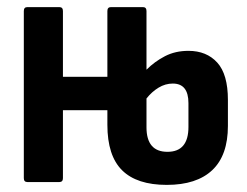

<svg xmlns="http://www.w3.org/2000/svg" viewBox="-20 -512 695 540"><path d="M57 0Q47 0 47 -11V-481Q47 -492 57 -492H147Q157 -492 157 -481V-296H282V-481Q282 -492 292 -492H382Q392 -492 392 -481V-316Q415 -339 444 -354Q473 -369 510 -369Q561 -369 591 -336Q621 -303 621 -231V-158Q621 -75 577 -33.5Q533 8 449 8Q365 8 323.5 -33Q282 -74 282 -161V-202H157V-11Q157 0 147 0ZM392 -154Q392 -85 451 -85Q510 -85 510 -155V-222Q510 -277 466 -277Q445 -277 426 -265.5Q407 -254 392 -235Z"/></svg>

Font: Sofia Sans Condensed
Style: Bold
Weight: 700
Designer: Botio Nikoltchev, Ani Petrova
Foundry: lettersoup
Version: Version 4.101; ttfautohint (v1.8.4.7-5d5b)